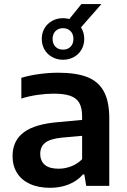

<svg xmlns="http://www.w3.org/2000/svg" viewBox="-20 -910 620 940"><path d="M515 -330V0H402L393 -56H386Q358.5 -24 316.8 -7.2Q275 9.5 225.5 9.5Q167.5 9.5 126 -9.8Q84.5 -29 63 -64Q41.5 -99 41.5 -145.5Q41.5 -221 96.5 -262.2Q151.5 -303.5 269.5 -312.5L382 -323V-339.5Q382 -382.5 367.8 -406.8Q353.5 -431 323.2 -441.2Q293 -451.5 242 -451.5Q206 -451.5 164 -445.5Q122 -439.5 84.5 -427.5V-529Q124 -541 172.2 -547.5Q220.5 -554 264 -554Q352.5 -554 407 -532.8Q461.5 -511.5 488.2 -462.8Q515 -414 515 -330ZM382 -130.5V-245L281.5 -236Q226 -230.5 201.5 -211.2Q177 -192 177 -157Q177 -122 199.5 -103Q222 -84 266.5 -84Q298 -84 328.2 -95.5Q358.5 -107 382 -130.5ZM376.5 -776Q392.5 -750.5 392.5 -719.5Q392.5 -690.5 379 -667.2Q365.5 -644 341.8 -630.8Q318 -617.5 288.5 -617.5Q259 -617.5 235.2 -630.8Q211.5 -644 198 -667.2Q184.5 -690.5 184.5 -719.5Q184.5 -748.5 198 -771.5Q211.5 -794.5 235.2 -807.8Q259 -821 288.5 -821Q304.5 -821 319.5 -817L378.5 -890H476.5ZM339.5 -719.5Q339.5 -743.5 325.2 -757.8Q311 -772 288.5 -772Q266 -772 251.8 -757.8Q237.5 -743.5 237.5 -719.5Q237.5 -695.5 251.5 -681.2Q265.5 -667 288.5 -667Q311.5 -667 325.5 -681.2Q339.5 -695.5 339.5 -719.5Z"/></svg>

Font: Encode Sans Semi Expanded SmBd
Style: Regular
Weight: 600
Width: 6
Designer: Multiple Designers
Foundry: Impallari Type
Version: Version 2.000